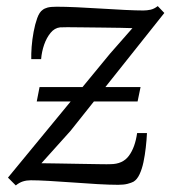

<svg xmlns="http://www.w3.org/2000/svg" viewBox="-20 -582 550 614"><path d="M30.5 11 5.5 -14 331.5 -410 403.5 -492Q391.5 -492.5 365.8 -493Q340 -493.5 308.2 -493.8Q276.5 -494 246.5 -494.5Q216.5 -495 195.8 -495Q175 -495 172 -494.5Q154.5 -492.5 141.8 -477Q129 -461.5 121.2 -439.2Q113.5 -417 111.5 -393H80Q79.5 -409 81.2 -432.5Q83 -456 87.5 -480.2Q92 -504.5 99 -524Q106 -543.5 116.5 -550.5Q122 -555 132 -557.8Q142 -560.5 161 -560.5Q187.5 -560.5 225.5 -558.8Q263.5 -557 304 -554.5Q344.5 -552 380.5 -550.2Q416.5 -548.5 438.5 -548.5Q450 -548.5 461.5 -551Q473 -553.5 484.5 -562.5L505.5 -540.5L205.5 -163.5L112.5 -60Q133 -60 167 -59.2Q201 -58.5 236.2 -58Q271.5 -57.5 298.8 -57Q326 -56.5 333 -57Q372.5 -57 392.2 -83.8Q412 -110.5 418.5 -156.5H450Q449 -134.5 446.2 -110.2Q443.5 -86 438.8 -63.5Q434 -41 426.2 -24.5Q418.5 -8 407 -1Q400.5 2.5 388.2 5.8Q376 9 358 9Q331 9 292.2 6.8Q253.5 4.5 212.5 1.5Q171.5 -1.5 136 -3.5Q100.5 -5.5 78.5 -5.5Q65 -5.5 53.2 -1.8Q41.5 2 30.5 11ZM97.5 -257.5 106.5 -303.5H429.5L420 -257.5Z"/></svg>

Font: Merriweather 24pt Light
Style: Italic
Weight: 300
Italic angle: -7.8°
Version: Version 2.101